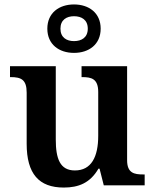

<svg xmlns="http://www.w3.org/2000/svg" viewBox="-20 -834 695 864"><path d="M313 -596C380 -596 433 -634 433 -705C433 -776 380 -814 313 -814C246 -814 193 -776 193 -705C193 -634 246 -596 313 -596ZM313 -649C280 -649 252 -665 252 -705C252 -745 280 -761 313 -761C347 -761 375 -745 375 -705C375 -665 347 -649 313 -649ZM267 10C334 10 386 -11 423 -75H428L447 0H631V-49H624C584 -49 552 -55 552 -113V-536H347V-487H350C391 -487 422 -480 422 -420V-223C422 -128 391 -67 317 -67C250 -67 231 -120 231 -206V-536H25V-487H28C75 -487 100 -476 100 -417V-187C100 -52 155 10 267 10Z"/></svg>

Font: Noto Serif Ethiopic SemiBold
Style: Regular
Weight: 600
Designer: Monotype Design Team
Foundry: Monotype Imaging Inc.
Version: Version 2.102